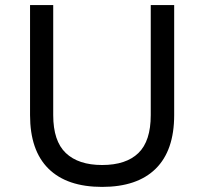

<svg xmlns="http://www.w3.org/2000/svg" viewBox="-20 -725 802 754"><path d="M381 9Q243 9 170.5 -62.5Q98 -134 98 -273V-705H189V-273Q189 -171 238.5 -124Q288 -77 381 -77Q475 -77 523.5 -124Q572 -171 572 -273V-705H664V-273Q664 -134 591.5 -62.5Q519 9 381 9Z"/></svg>

Font: Nunito Sans 7pt
Style: Regular
Weight: 400
Designer: Vernon Adams
Foundry: Vernon Adams
Version: Version 3.101;gftools[0.9.27]